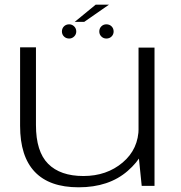

<svg xmlns="http://www.w3.org/2000/svg" viewBox="-20 -791 772 817"><path d="M583 0H637.5V-588.5H569.5V-132.5ZM133 -589.5H65.5V-255.5Q65.5 -125.5 128 -59.8Q190.5 6 314.5 6Q443.5 6 523.5 -63.8Q603.5 -133.5 603.5 -215L570 -248.5Q570 -157 502 -99.5Q434 -42 335 -42Q236.5 -42 184.8 -94Q133 -146 133 -259ZM274.5 -627Q286.5 -627 295.5 -635.8Q304.5 -644.5 304.5 -657Q304.5 -670 295.5 -678.8Q286.5 -687.5 274.5 -687.5Q261 -687.5 252.2 -678.8Q243.5 -670 243.5 -657Q243.5 -644.5 252.2 -635.8Q261 -627 274.5 -627ZM432.5 -627Q446 -627 454.8 -635.8Q463.5 -644.5 463.5 -657Q463.5 -670 454.8 -678.8Q446 -687.5 432.5 -687.5Q420 -687.5 411.2 -678.8Q402.5 -670 402.5 -657Q402.5 -644.5 411.2 -635.8Q420 -627 432.5 -627ZM298 -698H338.5L443.5 -771H387Z"/></svg>

Font: Anybody Expanded Light
Style: Regular
Weight: 300
Width: 7
Version: Version 1.113;gftools[0.9.25]